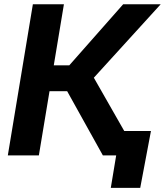

<svg xmlns="http://www.w3.org/2000/svg" viewBox="-20 -748 793 924"><path d="M17.6 0 138.2 -727.5H287.6L238.8 -433.6H313.5L572.8 -727.5H753.4L431.6 -374L645 0H475.1L303.2 -309.1H218.3L167 0ZM513.2 156.2 539.1 0H497.1L516.1 -117.7H706.5L654.8 156.2Z"/></svg>

Font: Inter 20pt
Style: Bold Italic
Weight: 700
Italic angle: -9.3988°
Version: Version 4.001;git-66647c0bb